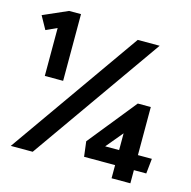

<svg xmlns="http://www.w3.org/2000/svg" viewBox="-129 -890 1175 1184"><g transform="rotate(15 458.5 -298.5)"><path d="M243 -337V-763H167L10 -694L56 -611L126 -643V-337ZM896 -14H807V-321H724L477 -14L489 82H687V166H807V82H886ZM687 -121V-14H598ZM622 -700 35 134H175L762 -700Z"/></g></svg>

Font: Catamaran Thin
Style: Bold
Weight: 700
Version: Version 2.000